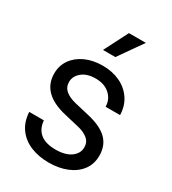

<svg xmlns="http://www.w3.org/2000/svg" viewBox="-180 -825 836 932"><g transform="rotate(30 237.5 -358.5)"><path d="M426.8 -361.3H345.7Q345.2 -402.3 315.4 -429.2Q285.6 -456.1 235.8 -456.1Q188.5 -456.1 160.2 -433.1Q131.8 -410.2 131.8 -377Q131.8 -347.7 153.3 -329.8Q174.8 -312 211.9 -303.2L294.9 -283.7Q369.1 -266.1 403.8 -231.2Q438.5 -196.3 438.5 -140.6Q438.5 -92.8 412.6 -58.6Q386.7 -24.4 342 -6.3Q297.4 11.7 241.2 11.7Q186 11.7 141.1 -6.3Q96.2 -24.4 68.4 -61.3Q40.5 -98.1 37.1 -154.3H119.1Q127.9 -59.6 239.3 -59.6Q293 -59.6 324 -82Q355 -104.5 355 -138.7Q355 -168 333.5 -185.5Q312 -203.1 277.3 -210.9L194.3 -230.5Q48.8 -264.6 48.8 -377Q48.8 -420.9 72.5 -454.8Q96.2 -488.8 138.4 -508.1Q180.7 -527.3 235.8 -527.3Q289.6 -527.3 332.3 -507.1Q375 -486.8 400.1 -449.7Q425.3 -412.6 426.8 -361.3ZM196.8 -593.8 265.1 -727.5H359.9L266.1 -593.8Z"/></g></svg>

Font: Inter Display
Style: Regular
Weight: 400
Designer: Rasmus Andersson
Foundry: rsms
Version: Version 4.000;git-37864ae